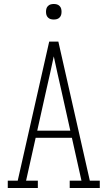

<svg xmlns="http://www.w3.org/2000/svg" viewBox="-20 -944 540 964"><path d="M19 0V-37H69L227 -735H273L431 -37H481V0H330V-37H389L341 -252H159L111 -37H170V0ZM167 -288H333L288 -490Q278 -533 268.5 -576Q259 -619 250 -661Q241 -619 231.5 -576Q222 -533 212 -490ZM250 -846Q242 -846 234.5 -848Q227 -850 221 -856Q215 -862 213 -869.5Q211 -877 211 -885Q211 -893 213 -900.5Q215 -908 221 -914Q227 -920 234.5 -922Q242 -924 250 -924Q258 -924 265.5 -922Q273 -920 279 -914Q285 -908 287 -900.5Q289 -893 289 -885Q289 -877 287 -869.5Q285 -862 279 -856Q273 -850 265.5 -848Q258 -846 250 -846Z"/></svg>

Font: Iosevka Slab Extralight
Style: Regular
Weight: 200
Monospace: yes
Designer: Belleve Invis
Foundry: Belleve Invis
Version: Version 11.1.1; ttfautohint (v1.8.3)